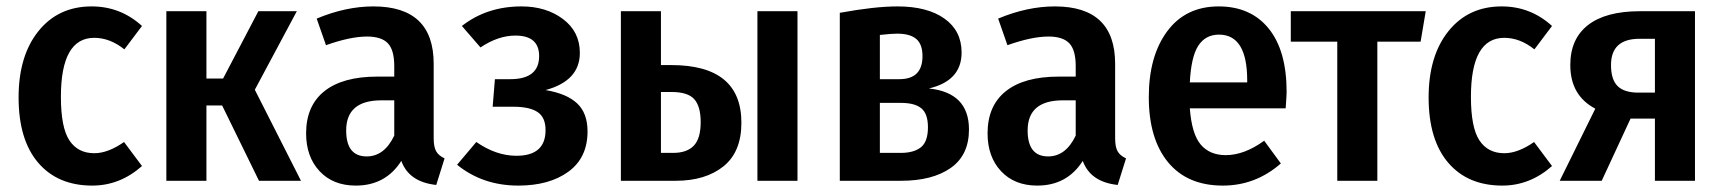

<svg xmlns="http://www.w3.org/2000/svg" viewBox="-20 -564 5374 599"><path d="M266 -544Q356 -544 423 -483L368 -410Q323 -446 274 -446Q170 -446 170 -262Q170 -166 196.5 -126Q223 -86 274 -86Q317 -86 367 -121L423 -46Q354 15 268 15Q160 15 99 -56.5Q38 -128 38 -260Q38 -390 100 -467Q162 -544 266 -544Z M906 -529 775 -284 919 0H788L673 -235H624V0H499V-529H624V-319H676L786 -529Z M1333 -133Q1333 -105 1341 -91.5Q1349 -78 1367 -70L1341 13Q1256 4 1232 -62Q1183 15 1090 15Q1019 15 977 -30Q935 -75 935 -148Q935 -234 992 -279.5Q1049 -325 1157 -325H1210V-358Q1210 -408 1190 -429Q1170 -450 1125 -450Q1073 -450 997 -423L968 -506Q1059 -544 1145 -544Q1333 -544 1333 -365ZM1124 -76Q1179 -76 1210 -141V-251H1170Q1060 -251 1060 -157Q1060 -76 1124 -76Z M1607 -544Q1684 -544 1736.5 -504.5Q1789 -465 1789 -399Q1789 -312 1682 -283Q1748 -272 1780.5 -241.5Q1813 -211 1813 -154Q1813 -72 1753.5 -28.5Q1694 15 1597 15Q1486 15 1406 -50L1466 -121Q1528 -78 1591 -78Q1682 -78 1682 -158Q1682 -198 1657 -214.5Q1632 -231 1582 -231H1517L1524 -317H1572Q1662 -317 1662 -389Q1662 -453 1588 -453Q1534 -453 1479 -416L1421 -483Q1499 -544 1607 -544Z M2074 -361Q2293 -361 2293 -181Q2293 -90 2237 -45Q2181 0 2088 0H1917V-529H2042V-361ZM2343 -529H2468V0H2343ZM2080 -87Q2123 -87 2144.5 -109.5Q2166 -132 2166 -183Q2166 -232 2146 -254.5Q2126 -277 2075 -277H2042V-87Z M2878 -288Q3003 -275 3003 -160Q3003 -80 2946 -40Q2889 0 2791 0H2600V-524Q2709 -544 2780 -544Q2873 -544 2926.5 -506Q2980 -468 2980 -400Q2980 -312 2878 -288ZM2779 -459Q2761 -459 2725 -455V-317H2786Q2858 -317 2858 -389Q2858 -426 2838.5 -442.5Q2819 -459 2779 -459ZM2790 -87Q2831 -87 2853 -104.5Q2875 -122 2875 -167Q2875 -209 2854.5 -226Q2834 -243 2791 -243H2725V-87Z M3459 -133Q3459 -105 3467 -91.5Q3475 -78 3493 -70L3467 13Q3382 4 3358 -62Q3309 15 3216 15Q3145 15 3103 -30Q3061 -75 3061 -148Q3061 -234 3118 -279.5Q3175 -325 3283 -325H3336V-358Q3336 -408 3316 -429Q3296 -450 3251 -450Q3199 -450 3123 -423L3094 -506Q3185 -544 3271 -544Q3459 -544 3459 -365ZM3250 -76Q3305 -76 3336 -141V-251H3296Q3186 -251 3186 -157Q3186 -76 3250 -76Z M3994 -277Q3994 -268 3991 -226H3692Q3698 -146 3726 -113Q3754 -80 3804 -80Q3862 -80 3924 -125L3976 -54Q3897 15 3795 15Q3684 15 3624 -58Q3564 -131 3564 -261Q3564 -389 3621.5 -466.5Q3679 -544 3782 -544Q3882 -544 3938 -475Q3994 -406 3994 -277ZM3871 -307V-313Q3871 -456 3783 -456Q3741 -456 3718.5 -421.5Q3696 -387 3692 -307Z M4428 -529 4412 -434H4277V0H4152V-434H4007V-529Z M4665 -544Q4755 -544 4822 -483L4767 -410Q4722 -446 4673 -446Q4569 -446 4569 -262Q4569 -166 4595.5 -126Q4622 -86 4673 -86Q4716 -86 4766 -121L4822 -46Q4753 15 4667 15Q4559 15 4498 -56.5Q4437 -128 4437 -260Q4437 -390 4499 -467Q4561 -544 4665 -544Z M5096 -529H5268V0H5143V-194H5067L4977 0H4846L4957 -225Q4879 -266 4879 -361Q4879 -443 4934.5 -486Q4990 -529 5096 -529ZM5092 -275H5143V-443H5095Q5006 -443 5006 -361Q5006 -316 5026.5 -295.5Q5047 -275 5092 -275Z"/></svg>

Font: Fira Sans Condensed Medium
Style: Regular
Weight: 500
Width: 3
Designer: Carrois Corporate & Edenspiekermann AG
Foundry: Carrois Corporate GbR & Edenspiekermann AG
Version: Version 4.203;PS 004.203;hotconv 1.0.88;makeotf.lib2.5.64775